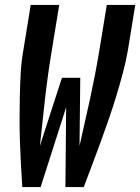

<svg xmlns="http://www.w3.org/2000/svg" viewBox="-20 -755 566 775"><path d="M144 0H70Q67 -45 64.5 -91Q62 -137 60.5 -182.5Q59 -228 59 -274Q59 -320 60 -366Q61 -412 63.5 -458.5Q66 -505 74 -551L104 -735H219L189 -551Q173 -455 162 -358.5Q151 -262 141 -166L230 -441H304L301 -166Q323 -262 344 -358.5Q365 -455 381 -551L411 -735H526L496 -551Q488 -505 475.5 -458.5Q463 -412 449 -366Q435 -320 419 -274Q403 -228 386.5 -182.5Q370 -137 352.5 -91Q335 -45 318 0H244L247 -322Z"/></svg>

Font: Iosevka Term Curly XBd Obl
Style: Regular
Weight: 800
Italic angle: -9°
Designer: Belleve Invis
Foundry: Belleve Invis
Version: Version 32.3.0